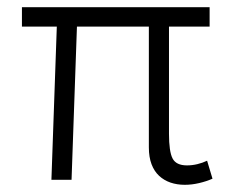

<svg xmlns="http://www.w3.org/2000/svg" viewBox="-20 -500 663 534"><path d="M494 14Q472.5 14 454.2 7.8Q436 1.5 422.5 -11Q409 -23.5 401.5 -43.2Q394 -63 394 -90V-426H194L179 0H123L138 -426H41V-480H563V-426H450V-128Q450 -78.5 460 -59.2Q470 -40 500 -40Q514.5 -40 529 -43.5Q543.5 -47 556 -53L571 -3Q554 4.5 533.8 9.2Q513.5 14 494 14Z"/></svg>

Font: Geologica Thin Roman Thin
Style: Regular
Weight: 250
Version: Version 1.010;gftools[0.9.28]